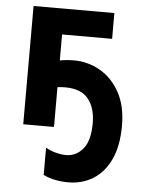

<svg xmlns="http://www.w3.org/2000/svg" viewBox="-55 -591 673 883"><g transform="rotate(5 281.5 -149.0)"><path d="M294 248Q263 248 234 242.5Q205 237 178 224V98Q198 110 224 117Q250 124 273 124Q318 124 350 86.5Q382 49 382 -33Q382 -102 349 -144Q316 -186 242 -186Q236 -186 226 -185.5Q216 -185 206 -184V0H64V-546H437V-427H206V-307Q237 -313 272 -313Q335 -313 391 -281.5Q447 -250 482 -187.5Q517 -125 517 -33Q517 62 487 124.5Q457 187 406.5 217.5Q356 248 294 248Z"/></g></svg>

Font: Noto Sans Mono SemiCondensed
Style: Bold
Weight: 700
Width: 4
Designer: Monotype Design Team
Foundry: Monotype Imaging Inc.
Version: Version 2.014